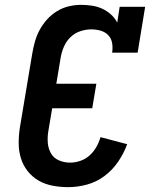

<svg xmlns="http://www.w3.org/2000/svg" viewBox="-20 -763 640 791"><path d="M261 8Q228 8 196.5 2Q165 -4 139 -19Q113 -34 94 -58Q75 -82 66 -111.5Q57 -141 57 -173.5Q57 -206 62 -238L113 -543Q117 -567 124 -592Q131 -617 143.5 -640Q156 -663 174 -683Q192 -703 215 -717Q238 -731 263.5 -737Q289 -743 314 -743Q337 -743 359.5 -739.5Q382 -736 401.5 -727Q421 -718 437 -703.5Q453 -689 463 -670L473 -735H578L547 -546H442Q445 -566 442 -585Q439 -604 426.5 -617.5Q414 -631 395 -636.5Q376 -642 356 -642Q334 -642 311 -634.5Q288 -627 270.5 -610Q253 -593 243.5 -571Q234 -549 230 -526L212 -418H377L360 -317H195L179 -222Q175 -198 177 -174Q179 -150 190.5 -130.5Q202 -111 223.5 -102Q245 -93 269 -93Q290 -93 311.5 -100.5Q333 -108 349.5 -123Q366 -138 377 -157.5Q388 -177 394 -198L504 -169Q490 -131 466.5 -96.5Q443 -62 410 -37.5Q377 -13 338 -2.5Q299 8 261 8Z"/></svg>

Font: Iosevka HT Extended
Style: Bold Italic
Weight: 700
Width: 7
Italic angle: -9°
Monospace: yes
Designer: Belleve Invis
Foundry: Belleve Invis
Version: Version 32.3.0; ttfautohint (v1.8.4)